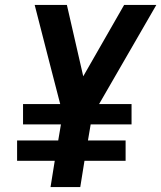

<svg xmlns="http://www.w3.org/2000/svg" viewBox="-20 -755 651 775"><path d="M184 0 201 -106H49V-188H215L226 -253H73V-335H223L178 -509L120 -735H250L316 -447L481 -735H611L380 -335H511V-253H346L335 -188H487V-106H321L304 0Z"/></svg>

Font: Iosevka SS04 Extended Oblique
Style: Bold
Weight: 700
Width: 7
Italic angle: -9°
Monospace: yes
Designer: Belleve Invis
Foundry: Belleve Invis
Version: Version 19.0.0; ttfautohint (v1.8.4)